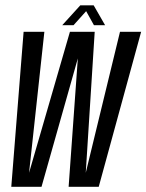

<svg xmlns="http://www.w3.org/2000/svg" viewBox="-20 -720 564 740"><path d="M23.5 0 71 -597.5H151L92 -54L249.5 -597.5H345L310.5 -54L442.5 -597.5H524L360.5 0H244.5L280 -495L140 0ZM220 -623 289.5 -699.5H341L385 -623H342L312 -677L263.5 -623Z"/></svg>

Font: Anybody Condensed Regular
Style: Italic
Weight: 400
Width: 3
Italic angle: -10°
Designer: Tyler Finck
Foundry: Etcetera Type Company
Version: Version 1.010; ttfautohint (v1.8.3) -l 8 -r 50 -G 200 -x 14 